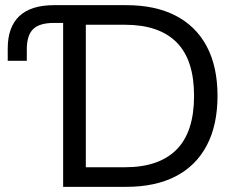

<svg xmlns="http://www.w3.org/2000/svg" viewBox="-20 -725 936 745"><path d="M225 0V-636H189Q133 -636 108.5 -612Q84 -588 84 -533V-489H10V-537Q10 -620 55 -662.5Q100 -705 190 -705H470Q583 -705 662 -664Q741 -623 782.5 -544.5Q824 -466 824 -353Q824 -240 782.5 -161Q741 -82 662 -41Q583 0 470 0ZM313 -76H464Q597 -76 665 -144.5Q733 -213 733 -353Q733 -493 665 -561Q597 -629 464 -629H313Z"/></svg>

Font: Nunito Sans 9pt
Style: Regular
Weight: 400
Version: Version 3.101;gftools[0.9.27]